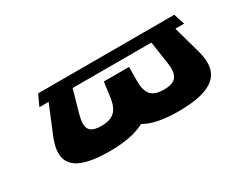

<svg xmlns="http://www.w3.org/2000/svg" viewBox="-67 -765 1348 1081"><g transform="rotate(-30 607.0 -225.0)"><path d="M216.5 -467 183.6 -396H243.6L168.9 -215C104.7 -57 176.4 17 403.4 17C501.4 17 576.7 2 632.3 -28C682.7 2 755.6 16 852.6 16C1079.6 16 1160.9 -58 1117.9 -215L1067.6 -396H1124.6L1101.5 -467ZM399.6 -396H911.6L933.3 -250C945.4 -166 921 -131 842 -131C762 -131 733.4 -166 733.3 -250L734 -340H570L558.1 -249C547.2 -165 513.9 -130 433.9 -130C353.9 -130 335.2 -165 358.1 -249Z"/></g></svg>

Font: Hussar Milosc
Style: Obl
Weight: 700
Foundry: Cannot Into Space Fonts
Version: Version 1.02